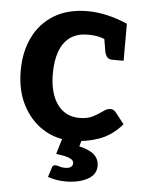

<svg xmlns="http://www.w3.org/2000/svg" viewBox="-51 -563 582 780"><g transform="rotate(5 240.0 -173.5)"><path d="M257 8Q191 8 138.5 -25.5Q86 -59 55.5 -118.5Q25 -178 25 -258Q25 -335 54 -394.5Q83 -454 139 -488Q195 -522 276 -522Q314 -522 355.5 -512.5Q397 -503 438 -485V-412L374 -404Q354 -416 333.5 -421.5Q313 -427 284 -427Q240 -427 211.5 -406Q183 -385 169.5 -347Q156 -309 156 -258Q156 -178 188.5 -132.5Q221 -87 280 -87Q312 -87 334 -98.5Q356 -110 372 -122Q388 -134 401 -134Q409 -134 414.5 -131Q420 -128 424 -123L460 -77Q419 -29 366 -10.5Q313 8 257 8ZM349 -434 438 -412V-334H392Q378 -334 371 -342Q364 -350 361 -363ZM246 175Q226 175 208.5 172Q191 169 173 163L185 125Q188 113 199 113Q206 113 215 116.5Q224 120 238 120Q255 120 262.5 114Q270 108 270 99Q270 88 259.5 82Q249 76 233 72.5Q217 69 198 67L220 -7H299L289 28Q332 38 351 56Q370 74 370 101Q370 137 334 156Q298 175 246 175Z"/></g></svg>

Font: Aleo
Style: Bold
Weight: 700
Designer: Alessio Laiso
Foundry: Alessio Laiso
Version: Version 2.001;gftools[0.9.29]